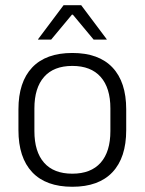

<svg xmlns="http://www.w3.org/2000/svg" viewBox="-20 -702 553 734"><path d="M256.5 12Q155.5 12 103 -43.8Q50.5 -99.5 50.5 -204.5V-284Q50.5 -388.5 103 -444Q155.5 -499.5 256.5 -499.5Q357.5 -499.5 410 -444Q462.5 -388.5 462.5 -284V-204.5Q462.5 -99.5 410 -43.8Q357.5 12 256.5 12ZM256.5 -38Q327.5 -38 364.8 -80Q402 -122 402 -201V-287.5Q402 -366 364.8 -408Q327.5 -450 256.5 -450Q185.5 -450 148.5 -408Q111.5 -366 111.5 -287.5V-201Q111.5 -122 148.5 -80Q185.5 -38 256.5 -38ZM223 -682H290.5L388 -552V-550.5H338L258.5 -646H255L175.5 -550.5H125.5V-552Z"/></svg>

Font: Anek Telugu Light
Style: Regular
Weight: 300
Version: Version 1.003